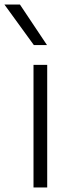

<svg xmlns="http://www.w3.org/2000/svg" viewBox="-62 -828 316 848"><path d="M86 0V-541.5H146.5V0ZM87.5 -629 -42.5 -808H26L145.5 -629Z"/></svg>

Font: Encode Sans SemiExpanded Light
Style: Regular
Weight: 300
Width: 6
Designer: Multiple Designers
Foundry: Impallari Type
Version: Version 3.002